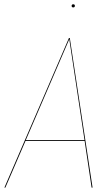

<svg xmlns="http://www.w3.org/2000/svg" viewBox="-22 -853 511 873"><path d="M303.7 -826.2Q303.7 -833.5 311 -833.5Q318.4 -833.5 318.4 -826.7Q318.4 -819.3 311 -819.3Q303.7 -819.3 303.7 -826.2ZM394.5 0 362.8 -211.9H93.8L2.4 0H-2L291.5 -680.2H295.4L398.9 0ZM95.2 -215.8H362.3L293 -674.8Z"/></svg>

Font: Fira Sans Compressed Four
Style: Italic
Weight: 100
Width: 3
Italic angle: -8°
Designer: Carrois Corporate & Edenspiekermann AG
Foundry: Carrois Corporate GbR & Edenspiekermann AG
Version: Version 4.203;PS 004.203;hotconv 1.0.88;makeotf.lib2.5.64775